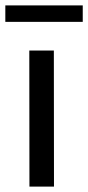

<svg xmlns="http://www.w3.org/2000/svg" viewBox="-22 -687 325 707"><path d="M-2.4 -606.4V-667H282.7V-606.4ZM86.4 0 85.9 -501H176.3L176.8 0Z"/></svg>

Font: Muli
Style: Regular
Weight: 400
Designer: Vernon Adams
Foundry: newtypography
Version: Version 2; ttfautohint (v1.00rc1.6-4cba) -l 8 -r 50 -G 200 -